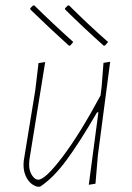

<svg xmlns="http://www.w3.org/2000/svg" viewBox="-20 -687 494 718"><path d="M392 -456 346 -106 337 0 312 4 348 -267H343Q278 -155 228.5 -88Q179 -21 130 11H119Q95 4 81 -19.5Q67 -43 68 -74L69 -87L112 -350L124 -451L149 -455L90 -90L89 -75Q88 -50 99 -32.5Q110 -15 123 -15Q149 -15 213.5 -100Q278 -185 356 -330L360 -362L367 -452ZM238 -516Q165 -582 94 -651L93 -656L103 -666L108 -667Q178 -598 254 -530L243 -517ZM368 -516Q294 -582 224 -651L223 -656L233 -666L238 -667Q307 -598 384 -530L373 -517Z"/></svg>

Font: Luna Sans Thin
Style: Italic
Weight: 250
Italic angle: -7°
Designer: Juan Pablo del Peral
Foundry: Huerta Tipografica
Version: Version 2.001; ttfautohint (v1.5)